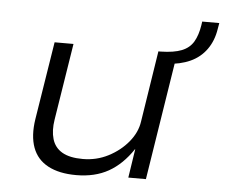

<svg xmlns="http://www.w3.org/2000/svg" viewBox="-48 -677 865 739"><g transform="rotate(5 385.0 -307.5)"><path d="M272 8Q206 8 163 -15Q120 -38 103.5 -83Q87 -128 97 -193L145 -494H218L171 -198Q164 -155 173.5 -122.5Q183 -90 212 -73Q241 -56 292 -56Q345 -56 390.5 -79.5Q436 -103 466.5 -140Q497 -177 503 -219L546 -494H619L541 0H473L490 -111H489Q449 -51 396.5 -21.5Q344 8 272 8ZM581 -449 552 -474 555 -494Q606 -495 636 -507Q666 -519 681 -544.5Q696 -570 702 -609L704 -623H770L766 -600Q759 -554 735 -520.5Q711 -487 672.5 -469.5Q634 -452 581 -449Z"/></g></svg>

Font: Nunito Sans 7pt SemiExpanded Light
Style: Italic
Weight: 300
Width: 6
Italic angle: -9°
Designer: Vernon Adams
Foundry: Vernon Adams
Version: Version 3.101;gftools[0.9.27]